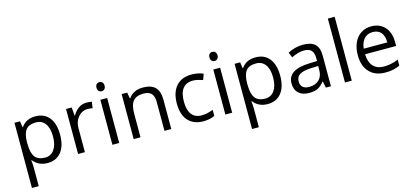

<svg xmlns="http://www.w3.org/2000/svg" viewBox="-76 -1363 4751 2205"><g transform="rotate(-15 2300.0 -260.0)"><path d="M557 -268Q557 -400 499 -472.5Q441 -545 335 -545Q280 -545 238.5 -525Q197 -505 167 -462H163L152 -535H86V240H167V20Q167 -23 161 -69H167Q196 -30 239 -10Q282 10 335 10Q440 10 498.5 -63Q557 -136 557 -268ZM473 -269Q473 -171 433.5 -114.5Q394 -58 325 -58Q241 -58 204 -107Q167 -156 167 -268V-286Q168 -385 205 -430.5Q242 -476 323 -476Q395 -476 434 -422Q473 -368 473 -269Z M779 -436H775L766 -535H699V0H780V-287Q780 -338 801 -380.5Q822 -423 858 -447Q894 -471 937 -471Q965 -471 996 -464L1007 -539Q978 -545 943 -545Q893 -545 851 -517Q809 -489 779 -436Z M1148 -626Q1169 -626 1182.5 -640Q1196 -654 1196 -680Q1196 -706 1182.5 -720Q1169 -734 1148 -734Q1127 -734 1113.5 -720.5Q1100 -707 1100 -680Q1100 -654 1113.5 -640Q1127 -626 1148 -626ZM1107 -535V0H1188V-535Z M1807 -349Q1807 -451 1759 -498Q1711 -545 1613 -545Q1557 -545 1512.5 -523.5Q1468 -502 1443 -462H1439L1426 -535H1360V0H1441V-281Q1441 -384 1479.5 -430Q1518 -476 1603 -476Q1666 -476 1696 -444Q1726 -412 1726 -346V0H1807Z M2323 -18V-90Q2251 -61 2186 -61Q2108 -61 2068 -113.5Q2028 -166 2028 -265Q2028 -473 2191 -473Q2215 -473 2246.5 -466Q2278 -459 2306 -448L2331 -517Q2309 -529 2269.5 -537Q2230 -545 2193 -545Q2074 -545 2009 -471.5Q1944 -398 1944 -264Q1944 -133 2008 -61.5Q2072 10 2188 10Q2267 10 2323 -18Z M2491 -626Q2512 -626 2525.5 -640Q2539 -654 2539 -680Q2539 -706 2525.5 -720Q2512 -734 2491 -734Q2470 -734 2456.5 -720.5Q2443 -707 2443 -680Q2443 -654 2456.5 -640Q2470 -626 2491 -626ZM2450 -535V0H2531V-535Z M3174 -268Q3174 -400 3116 -472.5Q3058 -545 2952 -545Q2897 -545 2855.5 -525Q2814 -505 2784 -462H2780L2769 -535H2703V240H2784V20Q2784 -23 2778 -69H2784Q2813 -30 2856 -10Q2899 10 2952 10Q3057 10 3115.5 -63Q3174 -136 3174 -268ZM3090 -269Q3090 -171 3050.5 -114.5Q3011 -58 2942 -58Q2858 -58 2821 -107Q2784 -156 2784 -268V-286Q2785 -385 2822 -430.5Q2859 -476 2940 -476Q3012 -476 3051 -422Q3090 -368 3090 -269Z M3705 -365Q3705 -458 3659.5 -501Q3614 -544 3517 -544Q3470 -544 3423 -532Q3376 -520 3336 -498L3361 -436Q3446 -477 3512 -477Q3572 -477 3599 -447Q3626 -417 3626 -354V-321L3535 -318Q3276 -311 3276 -148Q3276 -73 3321 -31.5Q3366 10 3446 10Q3507 10 3546.5 -8.5Q3586 -27 3625 -76H3629L3645 0H3705ZM3361 -147Q3361 -203 3403.5 -229.5Q3446 -256 3543 -260L3624 -263V-215Q3624 -140 3581 -98.5Q3538 -57 3462 -57Q3414 -57 3387.5 -80Q3361 -103 3361 -147Z M3872 -760V0H3953V-760Z M4525 -25V-97Q4441 -61 4354 -61Q4272 -61 4227 -110Q4182 -159 4179 -253H4548V-304Q4548 -376 4521.5 -430.5Q4495 -485 4445.5 -515Q4396 -545 4330 -545Q4259 -545 4206 -510.5Q4153 -476 4124 -412.5Q4095 -349 4095 -263Q4095 -135 4163.5 -62.5Q4232 10 4351 10Q4404 10 4442.5 2Q4481 -6 4525 -25ZM4461 -319H4181Q4188 -394 4226.5 -435.5Q4265 -477 4329 -477Q4393 -477 4427 -436Q4461 -395 4461 -319Z"/></g></svg>

Font: OpenSansMMV
Style: Regular
Weight: 400
Designer: Steve Matteson
Foundry: Ascender Corporation
Version: Version 4.000